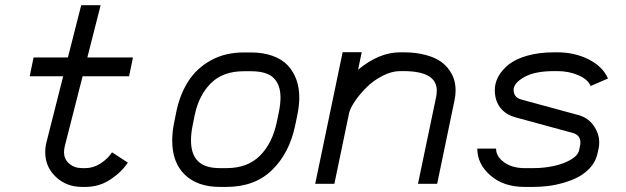

<svg xmlns="http://www.w3.org/2000/svg" viewBox="-20 -716 2440 748"><path d="M312.5 12.2H300.3Q238.8 12.2 197.5 -26.9Q156.2 -65.9 156.2 -123Q156.2 -142.6 161.1 -162.1L226.1 -418.9H95.7L110.8 -492.2H244.6L296.4 -695.8H372.1L320.3 -492.2H498L482.9 -418.9H301.8L232.4 -146.5Q229.5 -135.3 229.5 -123Q229.5 -95.7 249.8 -78.4Q270 -61 300.3 -61H312.5Q343.3 -61 371.6 -79.1Q399.9 -97.2 416.5 -122.6L478 -82.5Q454.1 -45.9 410.4 -16.8Q366.7 12.2 312.5 12.2Z M957.5 -438.5H929.7Q849.1 -438.5 802 -392.1Q754.9 -345.7 738.3 -266.6L730.5 -227.5Q724.1 -197.3 724.1 -168.9Q724.1 -114.7 751.5 -87.9Q778.8 -61 836.9 -61H861.8Q944.8 -61 993.2 -109.9Q1041.5 -158.7 1058.6 -241.7L1066.9 -281.7Q1072.8 -311.5 1072.8 -335.9Q1072.8 -385.3 1046.4 -411.9Q1020 -438.5 957.5 -438.5ZM1146 -335.9Q1146 -305.2 1138.2 -267.1L1129.9 -227.1Q1107.4 -119.1 1039.8 -53.5Q972.2 12.2 861.8 12.2H836.9Q749.5 12.2 700.2 -35.2Q650.9 -82.5 650.9 -168.9Q650.9 -203.1 659.2 -242.2L667 -281.2Q681.2 -349.1 713.9 -399.9Q746.6 -450.7 802 -481.2Q857.4 -511.7 929.7 -511.7H957.5Q1005.9 -511.7 1043 -498Q1080.1 -484.4 1102.1 -460.2Q1124 -436 1135 -404.8Q1146 -373.5 1146 -335.9Z M1679.2 -338.9Q1681.6 -349.6 1681.6 -363.3Q1681.6 -439 1551.3 -439H1539.1Q1505.9 -439 1470 -420.4Q1434.1 -401.9 1407.5 -375.2Q1380.9 -348.6 1362.3 -321Q1343.8 -293.5 1339.8 -274.4L1282.7 0H1208L1314.9 -512.7H1389.2L1375 -444.3Q1456.5 -512.2 1539.1 -512.2H1551.3Q1599.6 -512.2 1637 -502.2Q1674.3 -492.2 1696 -477.1Q1717.8 -461.9 1731.7 -441.2Q1745.6 -420.4 1750.2 -401.9Q1754.9 -383.3 1754.9 -363.3Q1754.9 -343.8 1750.5 -324.2L1683.1 0H1608.4Z M1907.7 -365.2Q1907.7 -392.1 1921.1 -417.2Q1934.6 -442.4 1961.2 -464.1Q1987.8 -485.8 2033.9 -499Q2080.1 -512.2 2139.2 -512.2H2151.4Q2218.8 -512.2 2273.7 -484.4Q2328.6 -456.5 2348.6 -410.2L2281.2 -380.9Q2270 -407.2 2232.7 -423.1Q2195.3 -439 2151.4 -439H2139.2Q2063 -439 2022 -415.5Q1981 -392.1 1981 -366.2Q1981 -336.9 2009.8 -328.6L2231.9 -268.1Q2271 -257.8 2292.7 -226.6Q2314.5 -195.3 2314.5 -160.2Q2314.5 -150.9 2312.5 -139.6L2307.6 -117.2Q2301.3 -87.9 2281 -64.7Q2260.7 -41.5 2234.4 -27.3Q2208 -13.2 2175.5 -3.9Q2143.1 5.4 2114 8.8Q2085 12.2 2057.6 12.2H2023.4Q1941.9 12.2 1890.6 -32.5Q1839.4 -77.1 1839.4 -137.2H1912.6Q1912.6 -106 1944.3 -83.5Q1976.1 -61 2023.4 -61H2057.6Q2100.1 -61 2139.4 -69.8Q2178.7 -78.6 2205.6 -95Q2232.4 -111.3 2236.3 -131.8L2239.3 -146Q2241.2 -151.9 2241.2 -160.2Q2241.2 -189.5 2212.4 -197.8L1990.2 -258.3Q1949.2 -269.5 1928.5 -297.1Q1907.7 -324.7 1907.7 -365.2Z"/></svg>

Font: Anka/Coder
Style: Italic
Weight: 400
Italic angle: -12°
Monospace: yes
Version: Version 001.100